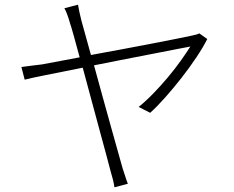

<svg xmlns="http://www.w3.org/2000/svg" viewBox="-20 -766 996 817"><path d="M862 -600Q845 -566 816 -522.5Q787 -479 753 -435.5Q719 -392 684 -352.5Q649 -313 619 -286L570 -311Q600 -335 633 -369Q666 -403 696 -439Q726 -475 750.5 -509.5Q775 -544 790 -568Q780 -566 740 -558.5Q700 -551 642.5 -539.5Q585 -528 516.5 -515Q448 -502 380 -488Q398 -422 417.5 -351.5Q437 -281 454 -220Q471 -159 484 -113Q497 -67 502 -49Q507 -35 512.5 -17Q518 1 524 16L467 31Q465 16 460.5 -2Q456 -20 451 -36Q447 -53 434 -100.5Q421 -148 404 -211Q387 -274 368 -344.5Q349 -415 332 -478Q288 -469 247.5 -461Q207 -453 174.5 -446.5Q142 -440 119 -435Q96 -430 85 -427L71 -481Q94 -484 114 -486.5Q134 -489 159 -492L319 -522Q304 -578 293 -617Q282 -656 278 -667Q266 -710 254 -731L312 -746Q314 -732 317.5 -716.5Q321 -701 326 -680L367 -532Q432 -544 502.5 -557Q573 -570 634 -582Q695 -594 738.5 -602.5Q782 -611 794 -614Q802 -616 811.5 -618Q821 -620 828 -624Z"/></svg>

Font: Kinto Sans Light
Style: Regular
Weight: 300
Designer: Authors: Ryoko NISHIZUKA  (kana & ideographs); Paul D. Hunt (Latin, Greek & Cyrillic); Wenlong ZHANG  (bopomofo); Sandol
Foundry: Adobe Systems Incorporated, ookami Inc.
Version: Version 0.001